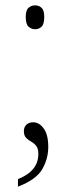

<svg xmlns="http://www.w3.org/2000/svg" viewBox="-20 -539 261 716"><path d="M111 -430Q97 -430 86.5 -439.5Q76 -449 76 -476Q76 -501 86.5 -510Q97 -519 111 -519Q125 -519 135 -510Q145 -501 145 -476Q145 -449 135 -439.5Q125 -430 111 -430ZM104 -83Q126 -83 143 -60Q160 -37 160 9Q160 53 137.5 92Q115 131 47 157V129Q123 99 123 35Q123 15 115 5Q107 -5 96 -11Q85 -17 77 -25.5Q69 -34 69 -50Q69 -65 78.5 -74Q88 -83 104 -83Z"/></svg>

Font: Noto Serif Sinhala Condensed ExtraLight
Style: Regular
Weight: 200
Width: 3
Designer: Jelle Bosma - Monotype Design Team
Foundry: Monotype Imaging Inc.
Version: Version 2.007; ttfautohint (v1.8.4.7-5d5b)